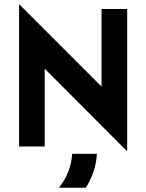

<svg xmlns="http://www.w3.org/2000/svg" viewBox="-20 -666 665 873"><path d="M556.9 20.8 183.3 -353.5V0H66.7V-645.8H68.1L441.7 -272.2V-625H558.3V20.8ZM247.9 187.5Q272.9 156.9 288.9 118.4Q304.9 79.9 308.3 33.3H420.8Q418.1 75.7 405.2 114.2Q392.4 152.8 370.1 187.5Z"/></svg>

Font: Afacad Flux
Style: Bold
Weight: 700
Designer: Kristian Moeller
Foundry: Dicotype
Version: Version 1.100